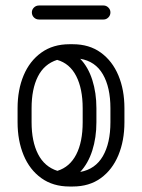

<svg xmlns="http://www.w3.org/2000/svg" viewBox="-20 -674 517 699"><path d="M44 -280Q44 -347 66 -399.5Q88 -452 130.5 -482.5Q173 -513 233 -513H245Q305 -513 347 -482.5Q389 -452 411 -399.5Q433 -347 433 -280V-229Q433 -162 411 -109Q389 -56 347 -25.5Q305 5 245 5H233Q173 5 130.5 -25.5Q88 -56 66 -109Q44 -162 44 -229ZM331 -229Q331 -173 316 -126Q301 -79 272 -48Q327 -58 354.5 -105.5Q382 -153 382 -229V-280Q382 -356 354.5 -403.5Q327 -451 272 -460Q301 -430 316 -383Q331 -336 331 -280ZM95 -280V-229Q95 -159 118.5 -113Q142 -67 189 -52Q234 -66 257.5 -111.5Q281 -157 281 -229V-280Q281 -351 257.5 -397Q234 -443 188 -456Q141 -441 118 -395.5Q95 -350 95 -280ZM357 -654Q367 -654 374.5 -646.5Q382 -639 382 -629Q382 -618 374.5 -610.5Q367 -603 357 -603H122Q111 -603 103.5 -610.5Q96 -618 96 -629Q96 -639 103.5 -646.5Q111 -654 122 -654Z"/></svg>

Font: Libertine Sup
Style: Regular
Weight: 400
Designer: Bastien Sozeau
Foundry: NBR — Bastien Sozeau
Version: Version 2.003; ttfautohint (v1.8.4.7-5d5b);gftools[0.9.33]